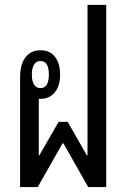

<svg xmlns="http://www.w3.org/2000/svg" viewBox="-20 -763 523 783"><path d="M62 -448.2Q62 -500.5 84 -529.3Q106 -558.1 145 -558.1Q183.1 -558.1 204.1 -531.5Q225.1 -504.9 225.1 -458Q225.1 -412.6 203.4 -386.2Q181.6 -359.9 145 -359.9H138.2V-128.9H140.1L219.2 -266.1H255.9L334 -129.9H336.9V-743.2H413.1V0H339.8L238.8 -178.2H234.9L133.8 0H62ZM145 -403.8Q179.2 -403.8 179.2 -459Q179.2 -514.2 145 -514.2Q127.4 -514.2 118.7 -499.3Q109.9 -484.4 109.9 -459Q109.9 -433.1 118.7 -418.5Q127.4 -403.8 145 -403.8Z"/></svg>

Font: Noto Sans Thai Looped ExtraCond
Style: Regular
Weight: 400
Width: 2
Designer: Sasikarn Vongin, Ben Mitchell
Foundry: The Fontpad Ltd
Version: Version 1.00